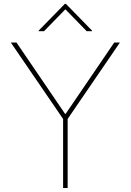

<svg xmlns="http://www.w3.org/2000/svg" viewBox="-20 -940 654 960"><path d="M34.1 -727.3H62.5L305.4 -370.7H308.2L551.1 -727.3H579.5L318.2 -345.2V0H295.5V-345.2ZM173.3 -784.1V-786.9L304 -920.5H309.7L440.3 -786.9V-784.1H413.4L306.8 -893.5L200.3 -784.1Z"/></svg>

Font: Inter P Thin
Style: Regular
Weight: 100
Designer: Rasmus Andersson
Foundry: rsms
Version: Version 3.018;git-588b23468